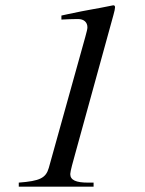

<svg xmlns="http://www.w3.org/2000/svg" viewBox="-20 -696 540 716"><path d="M401 -676C324 -660 320 -662 232 -643L209 -638V-623C228 -624 250 -625 268 -625H271C293 -625 306 -613 306 -594C306 -587 303 -577 298 -558L162 -70C151 -32 129 -21 50 -15V0H329V-15H308C264 -15 242 -24 242 -47C242 -57 253 -96 260 -121L403 -640C407 -654 409 -664 409 -669C409 -673 407 -676 404 -676Z"/></svg>

Font: XITS
Style: Italic
Weight: 400
Italic angle: -16.33°
Designer: MicroPress Inc., with final additions and corrections provided by Coen Hoffman, Elsevier (retired)
Version: Version 1.302